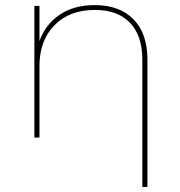

<svg xmlns="http://www.w3.org/2000/svg" viewBox="-20 -540 708 754"><path d="M353 -501Q252 -501 193.5 -440.5Q135 -380 135 -281V0H115V-517H135V-370L133 -373Q156 -442 212.5 -481Q269 -520 352 -520Q449 -520 504 -464.5Q559 -409 559 -305V194H539V-305Q539 -400 490.5 -450.5Q442 -501 353 -501Z"/></svg>

Font: iiserrat Thin
Style: Regular
Weight: 100
Designer: Akira Ohta
Foundry: Akira Ohta
Version: Version 1.200;Glyphs 3.3.1 (3343)